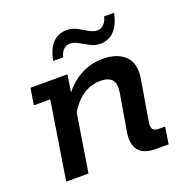

<svg xmlns="http://www.w3.org/2000/svg" viewBox="-106 -663 738 761"><g transform="rotate(-20 263.0 -282.0)"><path d="M47 0 99 -328H30L41 -398H197L179 -281L172 -307Q206 -357 251 -382.5Q296 -408 348 -408Q410 -408 442.5 -376Q475 -344 464 -279L436 -114Q432 -91 438 -81Q444 -71 467 -71H490L479 0H426Q373 0 352.5 -27Q332 -54 341 -105L367 -259Q373 -296 358.5 -312.5Q344 -329 310 -329Q269 -329 234 -304.5Q199 -280 173 -232L187 -288L141 0ZM361 -467Q340 -467 320 -477.5Q300 -488 282 -498.5Q264 -509 247 -509Q231 -509 220 -498Q209 -487 204 -467H162Q171 -516 194.5 -540Q218 -564 254 -564Q276 -564 295.5 -553.5Q315 -543 333.5 -532Q352 -521 368 -521Q385 -521 396.5 -533Q408 -545 412 -564H454Q444 -515 420.5 -491Q397 -467 361 -467Z"/></g></svg>

Font: Rokkitt Medium
Style: Italic
Weight: 500
Italic angle: -9°
Designer: Vernon Adams
Foundry: Vernon Adams
Version: Version 3.103